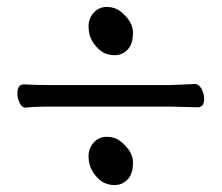

<svg xmlns="http://www.w3.org/2000/svg" viewBox="-20 -532 640 553"><path d="M326 -126Q363 -97 363 -64Q363 -31 347.5 -15Q332 1 309.5 1Q287 1 271 -11Q255 -23 245 -41Q235 -59 235 -82Q235 -105 250 -121.5Q265 -138 287.5 -138Q310 -138 326 -126ZM470 -287Q477 -287 540 -290H541Q553 -290 560.5 -276Q568 -262 568 -248Q568 -223 550 -223L469 -225H130Q73 -225 55 -222H53Q43 -222 36.5 -235.5Q30 -249 30 -263Q30 -289 49 -289Q79 -287 131 -287ZM326 -500Q363 -471 363 -438Q363 -405 347.5 -389Q332 -373 309.5 -373Q287 -373 271 -385Q255 -397 245 -415Q235 -433 235 -456Q235 -479 250 -495.5Q265 -512 287.5 -512Q310 -512 326 -500Z"/></svg>

Font: LXGW WenKai
Style: Regular
Weight: 400
Designer: LXGW / Fontworks Inc.
Foundry: LXGW / Fontworks Inc.
Version: Version 1.520; June 14, 2025